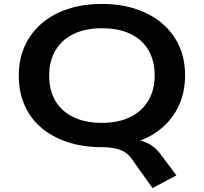

<svg xmlns="http://www.w3.org/2000/svg" viewBox="-20 -735 1031 972"><path d="M752 217 646 68Q625 37 588 23.5Q551 10 498 10L608 -32Q652 -32 685.5 -24.5Q719 -17 744 -1Q769 15 790 42L873 153ZM496 10Q400 10 322.5 -15.5Q245 -41 189.5 -88Q134 -135 104.5 -202Q75 -269 75 -352Q75 -435 105 -501.5Q135 -568 190.5 -616Q246 -664 323.5 -689.5Q401 -715 496 -715Q592 -715 669 -689Q746 -663 801 -616.5Q856 -570 886.5 -503.5Q917 -437 917 -354Q917 -271 887 -204Q857 -137 801.5 -89Q746 -41 669 -15.5Q592 10 496 10ZM496 -113Q579 -113 638.5 -142Q698 -171 730.5 -225Q763 -279 763 -353Q763 -428 731 -482Q699 -536 639 -564Q579 -592 496 -592Q413 -592 353.5 -563.5Q294 -535 261.5 -481Q229 -427 229 -352Q229 -277 261 -223.5Q293 -170 353 -141.5Q413 -113 496 -113Z"/></svg>

Font: Nunito Sans 10pt Expanded
Style: Bold
Weight: 700
Width: 7
Designer: Vernon Adams
Foundry: Vernon Adams
Version: Version 3.101;gftools[0.9.27]